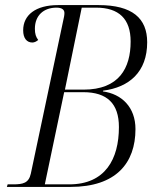

<svg xmlns="http://www.w3.org/2000/svg" viewBox="-20 -734 605 754"><path d="M7 0H257C436 0 512 -94 512 -227C512 -313 458 -365 384 -375L385 -378C487 -391 558 -451 558 -568C558 -662 500 -714 367 -714H208C120 -714 71 -675 71 -615C71 -584 85 -567 107 -567C115 -567 123 -571 130 -577C121 -589 117 -601 117 -621C117 -673 151 -704 202 -704C223 -704 233 -696 233 -683C233 -674 231 -665 228 -652L101 -52C93 -15 70 -10 32 -10H10ZM308 -382H235L301 -704H357C447 -704 493 -660 493 -571C493 -467 448 -382 308 -382ZM252 -10H156L232 -372H307C401 -372 447 -327 447 -235C447 -109 393 -10 252 -10Z"/></svg>

Font: Noto Serif Display Condensed Light
Style: Italic
Weight: 300
Width: 3
Italic angle: -12°
Designer: Monotype Design Team
Foundry: Monotype Imaging Inc.
Version: Version 2.009